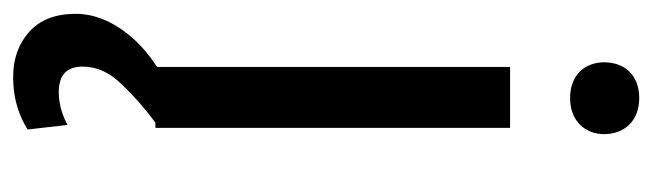

<svg xmlns="http://www.w3.org/2000/svg" viewBox="-366 -398 973 286"><g transform="rotate(90 120.0 -254.5)"><path d="M76.2 -528.3V-2.4C55.2 11.2 39.1 25.9 26.9 41.5C6.8 66.9 -2.9 92.8 -2.9 118.7C-2.9 149.4 6.3 172.4 24.4 188.5C42.5 204.1 64.5 211.9 90.8 211.9C129.4 211.9 153.3 200.2 169.4 190.4L162.6 130.9C152.8 136.2 135.3 144 113.8 144C85.9 144 75.7 129.9 75.7 108.4C75.7 87.4 84.5 67.9 102.1 50.3C119.1 32.2 138.2 15.6 159.2 0H167V-528.3ZM69.3 -668.5C69.3 -640.6 87.4 -617.7 122.6 -617.7C157.2 -617.7 176.3 -640.6 176.3 -668.5C176.3 -697.8 157.2 -720.7 122.6 -720.7C87.4 -720.7 69.3 -697.8 69.3 -668.5Z"/></g></svg>

Font: Vazirmatn
Style: Regular
Weight: 400
Designer: Saber Rastikerdar
Foundry: Saber Rastikerdar
Version: Version 33.003